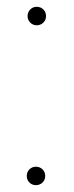

<svg xmlns="http://www.w3.org/2000/svg" viewBox="-20 -541 218 564"><path d="M58.6 -23.9C58.6 -16.6 61 -10.3 66.4 -4.9C71.8 0.5 78.1 2.9 85.4 2.9C92.8 2.9 99.6 0.5 105 -4.9C110.4 -10.3 112.8 -16.6 112.8 -23.9C112.8 -31.2 110.4 -38.1 105 -43.5C99.6 -48.8 92.8 -51.3 85.4 -51.3C78.1 -51.3 71.8 -48.8 66.4 -43.5C61 -38.1 58.6 -31.2 58.6 -23.9C58.6 -23.9 58.6 -23.9 58.6 -23.9ZM61 -493.7C61 -486.3 63.5 -480 68.8 -474.6C74.2 -469.2 80.6 -466.8 87.9 -466.8C95.2 -466.8 102.1 -469.2 107.4 -474.6C112.8 -480 115.2 -486.3 115.2 -493.7C115.2 -501 112.8 -507.8 107.4 -513.2C102.1 -518.6 95.2 -521 87.9 -521C80.6 -521 74.2 -518.6 68.8 -513.2C63.5 -507.8 61 -501 61 -493.7C61 -493.7 61 -493.7 61 -493.7Z"/></svg>

Font: WOX
Style: Regular
Weight: 500
Designer: Google
Foundry: ""
Version: ""